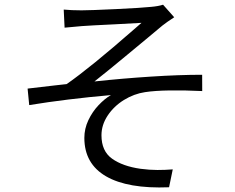

<svg xmlns="http://www.w3.org/2000/svg" viewBox="-20 -770 1017 832"><path d="M333.3 -725.2Q369.5 -725.2 482.5 -730.6Q595.6 -736 634.3 -740.2Q666.5 -743 686.6 -749.6L734.9 -695.2Q702.5 -674.1 683.7 -659.2Q652.1 -632.6 613 -600.2Q574 -567.9 531.1 -532.3Q492.4 -500.4 456.4 -470.8Q420.3 -441.3 389.3 -417Q510.7 -430.1 633.3 -438Q755.9 -446 856 -446L856.3 -375.4Q781.9 -379 716.6 -378.1Q651.2 -377.2 608.5 -370.7Q560.7 -363.6 517 -336.7Q473.4 -309.7 446.5 -269.1Q419.7 -228.5 419.7 -183.8Q419.7 -115.2 465.5 -82.5Q511.2 -49.7 588.7 -38.6Q628.1 -33.4 662.2 -33.4Q696.3 -33.4 728.6 -36L712.6 41.5Q534.1 48.7 439.8 -5.8Q345.5 -60.3 345.5 -172.5Q345.5 -212.4 362.9 -249.2Q380.4 -286 407 -314.1Q433.6 -342.3 460.7 -358Q268.6 -341.1 106.6 -314.6L99.6 -386.1Q144.7 -391.1 216.9 -399.8L268.8 -405.6Q370.7 -476.4 561.2 -643.2L593.1 -671L477.7 -664.7Q368.4 -659.5 334.5 -656.9L259.9 -650.1L256.1 -728.5Q289.6 -725.2 333.3 -725.2Z"/></svg>

Font: Min Sans VF VF
Style: Regular
Weight: 400
Designer: Jinseong-Kim, NotoSansCJK, Nunito
Foundry: Jinseong-Kim
Version: Version 1.420;Glyphs 3.1.2 (3151)